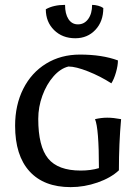

<svg xmlns="http://www.w3.org/2000/svg" viewBox="-20 -757 571 788"><path d="M42 -241Q42 -326 75.5 -392.5Q109 -459 169.5 -496Q230 -533 308 -533Q399 -533 464 -509Q464 -488 456 -460Q448 -432 437 -415Q392 -444 341.5 -464Q291 -484 261 -484Q228 -476 199.5 -443.5Q171 -411 154 -364.5Q137 -318 137 -269Q137 -156 177.5 -106.5Q218 -57 311 -57Q353 -57 386 -67Q386 -230 370 -268Q396 -274 420 -274Q445 -274 477 -268Q468 -167 468 -58Q435 -27 380.5 -8Q326 11 270 11Q160 11 101 -54Q42 -119 42 -241ZM168 -719Q200 -737 247 -737Q247 -700 261 -678.5Q275 -657 300 -657Q326 -657 342 -679Q358 -701 358 -737Q370 -737 383 -733.5Q396 -730 404 -724Q404 -669 371.5 -634.5Q339 -600 289 -600Q236 -600 202 -633.5Q168 -667 168 -719Z"/></svg>

Font: Mirza
Style: Regular
Weight: 400
Designer: Arabic design by Kourosh Beigpour, Latin design by Eduardo Tunni, engineering by Lasse Fister
Version: Version 1.000